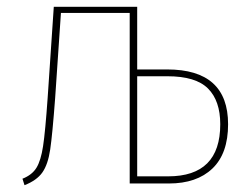

<svg xmlns="http://www.w3.org/2000/svg" viewBox="-20 -539 729 564"><path d="M650 -174Q650 -88 604 -44Q558 0 476 0H361V-501H159L142 -251Q134 -144 127.5 -100Q121 -56 104.5 -32.5Q88 -9 52 5L46 -14Q74 -25 87 -46Q100 -67 106.5 -109.5Q113 -152 120 -252L138 -519H383V-335H471Q650 -335 650 -174ZM627 -174Q627 -243 591 -279Q555 -315 472 -315H383V-21H474Q627 -21 627 -174Z"/></svg>

Font: Fira Sans Condensed Thin
Style: Regular
Weight: 250
Width: 3
Designer: Carrois Corporate & Edenspiekermann AG
Foundry: Carrois Corporate GbR & Edenspiekermann AG
Version: Version 4.203